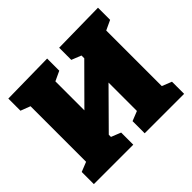

<svg xmlns="http://www.w3.org/2000/svg" viewBox="-163 -914 1119 1119"><g transform="rotate(-45 396.0 -355.0)"><path d="M24 0V-100L84 -124V-582L24 -605V-705L349 -710V-610L289 -582V-343L503 -558V-581L443 -605V-705L768 -710V-610L708 -582V-124L768 -100V0H443V-100L503 -124V-358L289 -142V-124L349 -100V0Z"/></g></svg>

Font: Bitter Black
Style: Regular
Weight: 900
Designer: Sol Matas, and Bitter project Authors
Foundry: Sol Matas
Version: Version 2.001